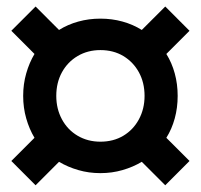

<svg xmlns="http://www.w3.org/2000/svg" viewBox="-20 -623 607 580"><path d="M158.3 -134.2 87.5 -63.3 14.2 -136.7 84.2 -206.7Q68.3 -233.3 59.2 -265.4Q50 -297.5 50 -333.3Q50 -369.2 59.2 -401.2Q68.3 -433.3 84.2 -460L14.2 -530L87.5 -603.3L158.3 -532.5Q185 -549.2 216.7 -557.9Q248.3 -566.7 283.3 -566.7Q318.3 -566.7 350 -557.9Q381.7 -549.2 408.3 -532.5L479.2 -603.3L552.5 -530L482.5 -460Q499.2 -433.3 507.9 -401.2Q516.7 -369.2 516.7 -333.3Q516.7 -297.5 507.9 -265.4Q499.2 -233.3 482.5 -206.7L552.5 -136.7L479.2 -63.3L408.3 -134.2Q381.7 -118.3 350 -109.2Q318.3 -100 283.3 -100Q248.3 -100 216.7 -109.2Q185 -118.3 158.3 -134.2ZM283.3 -195Q322.5 -195 352.5 -212.9Q382.5 -230.8 399.6 -262.5Q416.7 -294.2 416.7 -333.3Q416.7 -373.3 399.6 -404.6Q382.5 -435.8 352.5 -453.8Q322.5 -471.7 283.3 -471.7Q245 -471.7 214.6 -453.8Q184.2 -435.8 167.1 -404.6Q150 -373.3 150 -333.3Q150 -294.2 167.1 -262.5Q184.2 -230.8 214.6 -212.9Q245 -195 283.3 -195Z"/></svg>

Font: Familjen Grotesk Variable
Style: Regular
Weight: 400
Designer: Anders Wikstroem, Jonas Baeckman, Matilda Gysing, Kristian Moeller
Foundry: Familjen STHLM AB
Version: Version 2.000